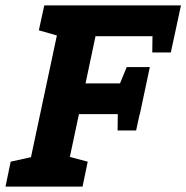

<svg xmlns="http://www.w3.org/2000/svg" viewBox="-64 -687 686 707"><path d="M169 -667H602.3L578 -553.7H287.7L251 -380H474.7L450.3 -266.7H226.7L170 0H27ZM99 -667H179L173 -548.7L79 -575.3ZM565 -493.7H496.7L499 -667H602.3ZM487.7 -440 451 -266.7H331L402.7 -440ZM437.3 -206.7H369L371.3 -380H474.7ZM-43.7 0 -24.7 -91.7 81 -115 36.3 0ZM160 0 158.7 -118.3 259 -91.7 240 0Z"/></svg>

Font: Epunda Slab Light
Style: Italic
Weight: 300
Italic angle: -12°
Designer: Simon Atzbach
Foundry: typofactur
Version: Version 1.102